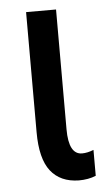

<svg xmlns="http://www.w3.org/2000/svg" viewBox="-45 -572 343 613"><g transform="rotate(-5 126.5 -265.0)"><path d="M183 10Q124 9 93 -30.5Q62 -70 62 -155V-540H158V-156Q158 -75 201 -75Q218 -75 238 -83V0Q214 10 183 10Z"/></g></svg>

Font: Noto Sans ExtraCondensed Medium
Style: Regular
Weight: 500
Width: 2
Designer: Monotype Design Team
Foundry: Monotype Imaging Inc.
Version: Version 2.013; ttfautohint (v1.8.4.7-5d5b)